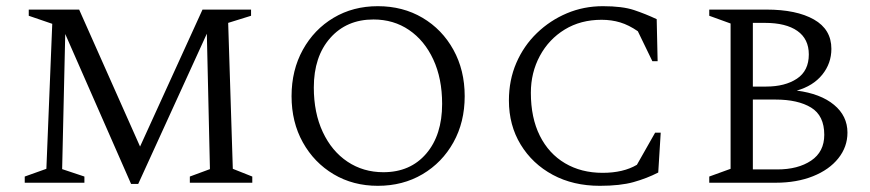

<svg xmlns="http://www.w3.org/2000/svg" viewBox="-20 -591 2813 621"><path d="M60 0V-20L130 -45L149 -514L73 -540V-560H236L433 -117L635 -560H792V-540L718 -517L733 -45L796 -20V0H594V-20L659 -44L649 -482L427 4H404L191 -481L181 -44L253 -20V0Z M1202 10Q1122 10 1059 -27.5Q996 -65 959.5 -130.5Q923 -196 923 -280Q923 -364 959.5 -430Q996 -496 1059 -533.5Q1122 -571 1202 -571Q1283 -571 1346.5 -533.5Q1410 -496 1446.5 -430Q1483 -364 1483 -280Q1483 -196 1446.5 -130.5Q1410 -65 1346.5 -27.5Q1283 10 1202 10ZM1220 -34Q1307 -34 1358.5 -94Q1410 -154 1410 -255Q1410 -337 1381.5 -398.5Q1353 -460 1303 -494Q1253 -528 1188 -528Q1101 -528 1048 -468Q995 -408 995 -308Q995 -226 1024 -164Q1053 -102 1104 -68Q1155 -34 1220 -34Z M1920 10Q1834 10 1768 -25.5Q1702 -61 1664 -123.5Q1626 -186 1626 -266Q1626 -332 1650 -387.5Q1674 -443 1716.5 -484Q1759 -525 1813.5 -548Q1868 -571 1930 -571Q1993 -571 2030.5 -558.5Q2068 -546 2104 -529L2107 -393H2090L2043 -490Q2014 -510 1986 -518.5Q1958 -527 1926 -527Q1858 -527 1806.5 -495.5Q1755 -464 1726 -410Q1697 -356 1697 -291Q1697 -210 1726 -152Q1755 -94 1807.5 -63Q1860 -32 1929 -32Q1996 -32 2040 -58L2099 -162H2117L2109 -33Q2072 -14 2029 -2Q1986 10 1920 10Z M2274 0V-20L2343 -45V-515L2274 -540V-560H2459Q2556 -560 2612.5 -528Q2669 -496 2669 -433Q2669 -386 2639.5 -349.5Q2610 -313 2557 -298Q2634 -288 2677.5 -252Q2721 -216 2721 -162Q2721 -116 2691.5 -79Q2662 -42 2609.5 -21Q2557 0 2489 0ZM2454 -517H2415V-311H2458Q2519 -311 2557.5 -336.5Q2596 -362 2596 -415Q2596 -465 2559 -491Q2522 -517 2454 -517ZM2488 -269H2415V-43H2494Q2561 -43 2603.5 -71.5Q2646 -100 2646 -155Q2646 -217 2603.5 -243Q2561 -269 2488 -269Z"/></svg>

Font: Spectral SC Light
Style: Regular
Weight: 300
Designer: Jean-Baptiste Levee
Foundry: Production Type
Version: Version 2.001